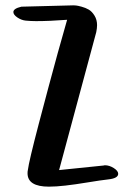

<svg xmlns="http://www.w3.org/2000/svg" viewBox="-20 -771 491 718"><path d="M60 -746 254 -751Q258 -751 264 -750.5Q270 -750 285 -746Q300 -742 312 -735Q324 -728 333.5 -712.5Q343 -697 343 -677Q343 -666 340 -651L201 -135Q303 -145 367 -152Q368 -152 369.5 -152.5Q371 -153 372 -153Q389 -153 405.5 -142.5Q422 -132 422 -121Q422 -104 384 -100Q357 -97 308.5 -89Q260 -81 224.5 -77Q189 -73 163 -73Q83 -73 83 -123Q83 -130 84 -134Q88 -167 125 -308Q162 -449 196 -573L231 -697Q165 -692 115 -692Q95 -692 75 -694Q59 -696 44.5 -706Q30 -716 30 -726Q30 -739 60 -746Z"/></svg>

Font: KleponIjo
Style: Ijo
Weight: 400
Designer: Aprian Dwi Nur Sembada & Aurellia CItra
Version: Version 001.000